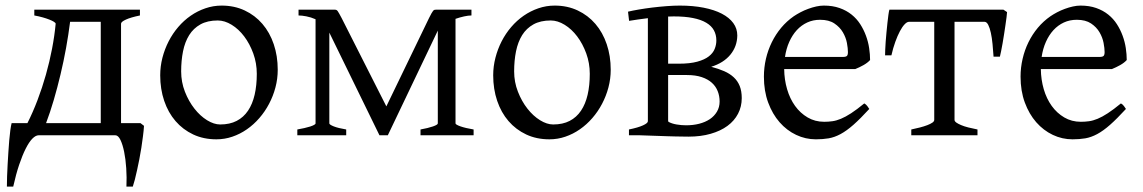

<svg xmlns="http://www.w3.org/2000/svg" viewBox="-20 -489 4132 694"><path d="M487.8 -43.9 500.5 -34.2Q499.5 -17.1 496.8 3.2Q494.1 23.4 491 44.7Q487.8 65.9 483.6 86.9Q479.5 107.9 475.3 126.7Q471.2 145.5 467.3 160.6Q463.4 175.8 460 185.5H437Q438.5 152.3 436.3 119.1Q434.1 85.9 428.7 59.6Q423.3 33.2 415.3 16.6Q407.2 0 397 0H119.6Q108.9 0 96.9 12.2Q85 24.4 73 48.1Q61 71.8 49.3 106.4Q37.6 141.1 27.8 185.5H4.9Q4.9 168.9 5.6 148.2Q6.3 127.4 7.6 105.2Q8.8 83 10.3 60.5Q11.7 38.1 13.4 18.1Q15.1 -2 17.3 -18.1Q19.5 -34.2 22 -43.9H79.1Q98.6 -82.5 115.7 -127.4Q132.8 -172.4 146 -219.2Q159.2 -266.1 168.2 -313Q177.2 -359.9 181.2 -403.3Q181.2 -406.2 175 -410.2Q168.9 -414.1 158.4 -418.2Q147.9 -422.4 134 -426.3Q120.1 -430.2 104 -433.1V-454.1H485.8V-433.1Q452.6 -426.3 435.1 -418.2Q417.5 -410.2 417.5 -403.3V-43.9ZM146.5 -43.9H344.2V-410.2H233.4Q227.5 -363.8 218.8 -315.4Q210 -267.1 198.7 -219.7Q187.5 -172.4 174.3 -127.4Q161.1 -82.5 146.5 -43.9Z M908.2 -222.2Q908.2 -260.7 895.5 -295.7Q882.8 -330.6 862.8 -357.2Q842.8 -383.8 817.4 -399.4Q792 -415 767.1 -415Q730 -415 704.6 -400.9Q679.2 -386.7 663.8 -362.1Q648.4 -337.4 641.6 -303.7Q634.8 -270 634.8 -231Q634.8 -192.4 648.4 -157.5Q662.1 -122.6 682.9 -96.2Q703.6 -69.8 728.5 -54.4Q753.4 -39.1 775.9 -39.1Q810.5 -39.1 835.4 -52Q860.4 -64.9 876.5 -88.9Q892.6 -112.8 900.4 -146.5Q908.2 -180.2 908.2 -222.2ZM983.9 -236.8Q983.9 -204.1 975.6 -172.9Q967.3 -141.6 952.6 -113.8Q938 -85.9 917.5 -62.3Q897 -38.6 872.3 -21.5Q847.7 -4.4 819.8 5.1Q792 14.6 762.2 14.6Q715.8 14.6 678.5 -2.9Q641.1 -20.5 614.5 -51.3Q587.9 -82 573.5 -124.5Q559.1 -167 559.1 -216.8Q559.1 -249 567.1 -280.3Q575.2 -311.5 589.6 -339.6Q604 -367.7 624.3 -391.4Q644.5 -415 669.2 -432.1Q693.8 -449.2 722.4 -459Q751 -468.8 781.2 -468.8Q827.1 -468.8 864.5 -451.2Q901.9 -433.6 928.5 -402.6Q955.1 -371.6 969.5 -329.1Q983.9 -286.6 983.9 -236.8Z M1684.1 -433.1Q1672.9 -433.1 1657.5 -429.7Q1642.1 -426.3 1626.5 -420.9V-43Q1626.5 -38.6 1644.5 -32.2Q1662.6 -25.9 1691.9 -21V0H1500V-21Q1527.3 -25.9 1544.9 -32Q1562.5 -38.1 1562.5 -43V-378.4L1381.8 0H1351.6L1170.4 -371.1V-43Q1170.4 -38.6 1186.3 -32.2Q1202.1 -25.9 1231.4 -21V0H1054.7V-21Q1068.4 -23.4 1080.3 -26.1Q1092.3 -28.8 1101.3 -31.7Q1110.4 -34.7 1115.5 -37.6Q1120.6 -40.5 1120.6 -43V-419.4Q1104 -426.8 1087.4 -429.9Q1070.8 -433.1 1059.1 -433.1V-454.1H1189Q1192.9 -454.1 1195.6 -453.1Q1198.2 -452.1 1200.7 -448.7Q1203.1 -445.3 1206.3 -439.5Q1209.5 -433.6 1214.8 -423.8L1376.5 -104.5L1530.8 -423.8Q1536.1 -434.6 1539.6 -440.7Q1543 -446.8 1545.4 -449.7Q1547.9 -452.6 1550.3 -453.4Q1552.7 -454.1 1556.6 -454.1H1684.1Z M2111.8 -222.2Q2111.8 -260.7 2099.1 -295.7Q2086.4 -330.6 2066.4 -357.2Q2046.4 -383.8 2021 -399.4Q1995.6 -415 1970.7 -415Q1933.6 -415 1908.2 -400.9Q1882.8 -386.7 1867.4 -362.1Q1852.1 -337.4 1845.2 -303.7Q1838.4 -270 1838.4 -231Q1838.4 -192.4 1852.1 -157.5Q1865.7 -122.6 1886.5 -96.2Q1907.2 -69.8 1932.1 -54.4Q1957 -39.1 1979.5 -39.1Q2014.2 -39.1 2039.1 -52Q2064 -64.9 2080.1 -88.9Q2096.2 -112.8 2104 -146.5Q2111.8 -180.2 2111.8 -222.2ZM2187.5 -236.8Q2187.5 -204.1 2179.2 -172.9Q2170.9 -141.6 2156.2 -113.8Q2141.6 -85.9 2121.1 -62.3Q2100.6 -38.6 2075.9 -21.5Q2051.3 -4.4 2023.4 5.1Q1995.6 14.6 1965.8 14.6Q1919.4 14.6 1882.1 -2.9Q1844.7 -20.5 1818.1 -51.3Q1791.5 -82 1777.1 -124.5Q1762.7 -167 1762.7 -216.8Q1762.7 -249 1770.8 -280.3Q1778.8 -311.5 1793.2 -339.6Q1807.6 -367.7 1827.9 -391.4Q1848.1 -415 1872.8 -432.1Q1897.5 -449.2 1926 -459Q1954.6 -468.8 1984.9 -468.8Q2030.8 -468.8 2068.1 -451.2Q2105.5 -433.6 2132.1 -402.6Q2158.7 -371.6 2173.1 -329.1Q2187.5 -286.6 2187.5 -236.8Z M2415 -429.7Q2410.2 -429.7 2405.3 -429.4Q2400.4 -429.2 2395 -429.2V-258.8H2434.1Q2474.1 -258.8 2500.5 -266.1Q2526.9 -273.4 2542 -285.2Q2557.1 -296.9 2563.2 -312Q2569.3 -327.1 2569.3 -342.8Q2569.3 -363.3 2560.5 -379.4Q2551.8 -395.5 2533 -406.7Q2514.2 -418 2485.1 -423.8Q2456.1 -429.7 2415 -429.7ZM2395 -217.8V-52.7Q2395 -51.8 2396 -48.8Q2408.2 -42 2425.5 -39.1Q2442.9 -36.1 2460 -36.1Q2485.4 -36.1 2507.3 -41.7Q2529.3 -47.4 2545.7 -58.3Q2562 -69.3 2571.5 -85.4Q2581.1 -101.6 2581.1 -122.1Q2581.1 -142.1 2574.2 -159.4Q2567.4 -176.8 2553.2 -189.7Q2539.1 -202.6 2516.6 -210.2Q2494.1 -217.8 2462.9 -217.8ZM2661.1 -134.3Q2661.1 -103.5 2647.7 -77.9Q2634.3 -52.2 2609.4 -33.9Q2584.5 -15.6 2548.8 -5.4Q2513.2 4.9 2468.8 4.9Q2460 4.9 2447.5 4.6Q2435.1 4.4 2421.1 4.2Q2407.2 3.9 2392.3 3.4Q2377.4 2.9 2363.3 2.4Q2329.6 1.5 2293 0H2253.4V-21Q2286.6 -27.8 2304.2 -35.9Q2321.8 -43.9 2321.8 -50.8V-423.3Q2303.2 -420.9 2285.6 -418.5Q2268.1 -416 2253.9 -413.6L2250 -446.8Q2266.1 -450.7 2289.1 -454.6Q2312 -458.5 2337.6 -461.7Q2363.3 -464.8 2389.4 -466.8Q2415.5 -468.8 2437 -468.8Q2484.9 -468.8 2523.4 -461.2Q2562 -453.6 2589.1 -439.5Q2616.2 -425.3 2630.6 -405.5Q2645 -385.7 2645 -360.8Q2644.5 -321.3 2620.1 -291.5Q2595.7 -261.7 2550.8 -247.6Q2577.1 -240.7 2597.7 -231.7Q2618.2 -222.7 2632.3 -209.5Q2646.5 -196.3 2653.8 -178Q2661.1 -159.7 2661.1 -134.3Z M2944.3 -417.5Q2918.9 -417.5 2897.7 -407.7Q2876.5 -397.9 2860.1 -380.1Q2843.8 -362.3 2832.8 -337.6Q2821.8 -313 2817.4 -283.2H3026.4Q3037.6 -283.2 3041.3 -286.9Q3044.9 -290.5 3044.9 -300.8Q3044.9 -314 3041.3 -333.7Q3037.6 -353.5 3026.6 -372.3Q3015.6 -391.1 2995.8 -404.3Q2976.1 -417.5 2944.3 -417.5ZM3125 -272Q3116.2 -262.2 3101.6 -253.9Q3086.9 -245.6 3071.3 -239.3H2814.5Q2814.9 -201.2 2825 -166.7Q2835 -132.3 2853.8 -106.2Q2872.6 -80.1 2899.2 -64.5Q2925.8 -48.8 2959 -48.8Q2974.1 -48.8 2988.5 -50.8Q3002.9 -52.7 3019.5 -59.6Q3036.1 -66.4 3056.4 -79.6Q3076.7 -92.8 3104 -115.2Q3110.4 -111.8 3115 -105.5Q3119.6 -99.1 3122.1 -95.2Q3089.4 -59.6 3064.7 -37.8Q3040 -16.1 3018.3 -4.4Q2996.6 7.3 2975.3 11Q2954.1 14.6 2929.2 14.6Q2891.6 14.6 2857.7 -1.5Q2823.7 -17.6 2797.9 -47.1Q2772 -76.7 2756.6 -118.4Q2741.2 -160.2 2741.2 -211.9Q2741.2 -244.6 2748.5 -276.4Q2755.9 -308.1 2769.8 -336.4Q2783.7 -364.7 2803.7 -388.7Q2823.7 -412.6 2849.1 -430.2Q2859.9 -437.5 2873.3 -444.6Q2886.7 -451.7 2901.4 -457Q2916 -462.4 2930.4 -465.6Q2944.8 -468.8 2958 -468.8Q2989.7 -468.8 3014.6 -460Q3039.6 -451.2 3058.1 -436.3Q3076.7 -421.4 3089.4 -401.6Q3102.1 -381.8 3110.1 -359.9Q3118.2 -337.9 3121.6 -315.2Q3125 -292.5 3125 -272Z M3273.9 0V-21Q3290.5 -24.4 3305.4 -28.3Q3320.3 -32.2 3331.8 -36.6Q3343.3 -41 3350.1 -45.7Q3356.9 -50.3 3356.9 -55.7V-410.2H3266.1Q3258.3 -410.2 3249.8 -401.1Q3241.2 -392.1 3232.7 -376Q3224.1 -359.9 3216.1 -337.6Q3208 -315.4 3202.1 -289.1H3179.2Q3179.2 -295.9 3179.7 -309.3Q3180.2 -322.8 3181.4 -338.9Q3182.6 -355 3184.3 -372.6Q3186 -390.1 3187.7 -406.2Q3189.5 -422.4 3191.2 -435.1Q3192.9 -447.8 3194.8 -454.1H3606.9L3620.1 -445.3Q3619.6 -439 3618.2 -426.5Q3616.7 -414.1 3614.3 -398.4Q3611.8 -382.8 3609.4 -365.7Q3606.9 -348.6 3604 -332.8Q3601.1 -316.9 3598.6 -304Q3596.2 -291 3594.2 -284.2H3571.3Q3569.8 -307.1 3567.6 -329.8Q3565.4 -352.5 3561.5 -370.4Q3557.6 -388.2 3552 -399.2Q3546.4 -410.2 3538.6 -410.2H3430.2V-55.7Q3430.2 -50.8 3436.5 -46.1Q3442.9 -41.5 3453.9 -36.9Q3464.8 -32.2 3480.2 -28.3Q3495.6 -24.4 3513.2 -21V0Z M3872.1 -417.5Q3846.7 -417.5 3825.4 -407.7Q3804.2 -397.9 3787.8 -380.1Q3771.5 -362.3 3760.5 -337.6Q3749.5 -313 3745.1 -283.2H3954.1Q3965.3 -283.2 3969 -286.9Q3972.7 -290.5 3972.7 -300.8Q3972.7 -314 3969 -333.7Q3965.3 -353.5 3954.3 -372.3Q3943.4 -391.1 3923.6 -404.3Q3903.8 -417.5 3872.1 -417.5ZM4052.7 -272Q4043.9 -262.2 4029.3 -253.9Q4014.6 -245.6 3999 -239.3H3742.2Q3742.7 -201.2 3752.7 -166.7Q3762.7 -132.3 3781.5 -106.2Q3800.3 -80.1 3826.9 -64.5Q3853.5 -48.8 3886.7 -48.8Q3901.9 -48.8 3916.3 -50.8Q3930.7 -52.7 3947.3 -59.6Q3963.9 -66.4 3984.1 -79.6Q4004.4 -92.8 4031.7 -115.2Q4038.1 -111.8 4042.7 -105.5Q4047.4 -99.1 4049.8 -95.2Q4017.1 -59.6 3992.4 -37.8Q3967.8 -16.1 3946 -4.4Q3924.3 7.3 3903.1 11Q3881.8 14.6 3856.9 14.6Q3819.3 14.6 3785.4 -1.5Q3751.5 -17.6 3725.6 -47.1Q3699.7 -76.7 3684.3 -118.4Q3668.9 -160.2 3668.9 -211.9Q3668.9 -244.6 3676.3 -276.4Q3683.6 -308.1 3697.5 -336.4Q3711.4 -364.7 3731.4 -388.7Q3751.5 -412.6 3776.9 -430.2Q3787.6 -437.5 3801 -444.6Q3814.5 -451.7 3829.1 -457Q3843.8 -462.4 3858.2 -465.6Q3872.6 -468.8 3885.7 -468.8Q3917.5 -468.8 3942.4 -460Q3967.3 -451.2 3985.8 -436.3Q4004.4 -421.4 4017.1 -401.6Q4029.8 -381.8 4037.8 -359.9Q4045.9 -337.9 4049.3 -315.2Q4052.7 -292.5 4052.7 -272Z"/></svg>

Font: Noto Serif Devanagari
Style: Bold
Weight: 700
Designer: Monotype Design Team
Foundry: Monotype Imaging Inc.
Version: Version 1.01